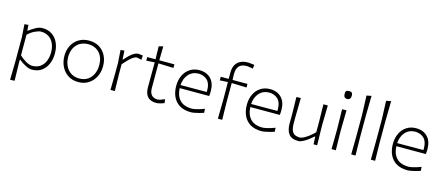

<svg xmlns="http://www.w3.org/2000/svg" viewBox="-57 -1426 5319 2303"><g transform="rotate(15 2602.0 -274.5)"><path d="M100 194.5Q101 138.5 102.2 85.5Q103.5 32.5 104.5 -28.5V-335.5Q102 -372.5 99.2 -413.5Q96.5 -454.5 94 -494.5L142.5 -498.5L147 -429.5H154Q189 -456 232 -480.5Q275 -505 318 -505Q387 -505 436.2 -471.8Q485.5 -438.5 511.8 -380.8Q538 -323 538 -249Q538 -179.5 513.5 -120.8Q489 -62 440.5 -26.2Q392 9.5 320 9.5Q285 9.5 239.8 -13.8Q194.5 -37 157 -68.5H150.5V-27Q152 33 153 84.5Q154 136 155.5 192ZM312 -35.5Q375 -37 414.2 -67Q453.5 -97 472 -145.2Q490.5 -193.5 490.5 -249Q490.5 -307 471 -354.2Q451.5 -401.5 411.5 -430Q371.5 -458.5 310.5 -460Q280 -459 235.8 -438.2Q191.5 -417.5 150.5 -378V-123Q185 -89.5 229.2 -63.2Q273.5 -37 312 -35.5Z M896.5 9.5Q819.5 9.5 765.5 -26.8Q711.5 -63 683.2 -122.5Q655 -182 655 -251Q655 -325 685.2 -382.5Q715.5 -440 769.8 -472.5Q824 -505 896 -505Q970.5 -505 1024 -471.8Q1077.5 -438.5 1106.5 -380.8Q1135.5 -323 1135.5 -251Q1135.5 -178 1105.8 -119Q1076 -60 1022.2 -25.2Q968.5 9.5 896.5 9.5ZM896.5 -34.5Q962.5 -36 1004.8 -66.8Q1047 -97.5 1067.5 -146.2Q1088 -195 1088 -251Q1088 -344.5 1037.8 -401.5Q987.5 -458.5 896.5 -461Q832 -459.5 788.8 -431.5Q745.5 -403.5 723.8 -356.5Q702 -309.5 702 -251Q702 -195.5 723 -146.5Q744 -97.5 787 -66.8Q830 -36 896.5 -34.5Z M1294.5 0Q1295.5 -56 1296.2 -107.8Q1297 -159.5 1298 -220.5V-335.5Q1295.5 -373.5 1292.8 -413.5Q1290 -453.5 1287.5 -494.5L1334.5 -498.5L1340 -390.5H1346Q1400.5 -453.5 1438.8 -479.2Q1477 -505 1504.5 -505Q1513 -505 1531.2 -502.8Q1549.5 -500.5 1563 -498L1558.5 -444.5Q1539 -449.5 1523 -453.2Q1507 -457 1502 -457Q1477 -457 1441.8 -430.2Q1406.5 -403.5 1344 -332V-219Q1345 -159 1346.2 -107.5Q1347.5 -56 1348.5 0Z M1864.5 9.5Q1720.5 9.5 1720.5 -146.5Q1720.5 -236.5 1721.2 -318Q1722 -399.5 1722 -456L1618.5 -450V-494.5H1721.5Q1720.5 -537 1719.5 -575.2Q1718.5 -613.5 1718 -655L1771.5 -668Q1770.5 -618.5 1769.8 -580.2Q1769 -542 1768.5 -494.5H1956V-450Q1909 -451.5 1861.2 -453Q1813.5 -454.5 1768 -456V-151Q1768 -34.5 1871.5 -34.5Q1882.5 -34.5 1906.2 -42.5Q1930 -50.5 1956 -62L1962 -14Q1942.5 -6 1913.2 1.8Q1884 9.5 1864.5 9.5Z M2294.5 9.5Q2209.5 9.5 2153.8 -24.2Q2098 -58 2070.8 -116.8Q2043.5 -175.5 2043.5 -251Q2043.5 -325 2071 -382.2Q2098.5 -439.5 2148.8 -472.2Q2199 -505 2266.5 -505Q2356 -505 2408.5 -450.2Q2461 -395.5 2461 -296.5Q2461 -261 2457 -235.5H2091Q2094 -143 2144.5 -89Q2195 -35 2297 -35Q2309 -35 2334.5 -40Q2360 -45 2390.2 -54Q2420.5 -63 2448 -74L2451 -25Q2428 -17 2398 -9Q2368 -1 2340 4.2Q2312 9.5 2294.5 9.5ZM2267.5 -462.5Q2188 -460.5 2142.2 -408.2Q2096.5 -356 2091 -273.5L2416.5 -274.5Q2416.5 -280 2416.8 -285.2Q2417 -290.5 2417 -295.5Q2417 -380 2375.5 -420.2Q2334 -460.5 2267.5 -462.5Z M2628.5 0Q2629.5 -56 2630 -107.8Q2630.5 -159.5 2632 -220.5V-269.5Q2632 -311.5 2631.5 -357Q2631 -402.5 2630.5 -455.5L2531.5 -450V-494.5H2630Q2630 -512 2630 -530.2Q2630 -548.5 2630 -568Q2630 -634 2653.2 -672.5Q2676.5 -711 2715.8 -727.8Q2755 -744.5 2802.5 -744.5Q2809 -744.5 2824 -743Q2839 -741.5 2855.5 -739.8Q2872 -738 2883 -736.5L2878 -688.5Q2854 -693 2831.8 -696.5Q2809.5 -700 2805 -700Q2736.5 -700 2706.2 -666.8Q2676 -633.5 2676 -568Q2676 -549 2676.8 -526.5Q2677.5 -504 2678.5 -494.5H2863.5V-450Q2816.5 -451.5 2770.2 -453Q2724 -454.5 2678 -456V-220.5Q2679 -159.5 2680 -107.8Q2681 -56 2682 0Z M3171.5 9.5Q3086.5 9.5 3030.8 -24.2Q2975 -58 2947.8 -116.8Q2920.5 -175.5 2920.5 -251Q2920.5 -325 2948 -382.2Q2975.5 -439.5 3025.8 -472.2Q3076 -505 3143.5 -505Q3233 -505 3285.5 -450.2Q3338 -395.5 3338 -296.5Q3338 -261 3334 -235.5H2968Q2971 -143 3021.5 -89Q3072 -35 3174 -35Q3186 -35 3211.5 -40Q3237 -45 3267.2 -54Q3297.5 -63 3325 -74L3328 -25Q3305 -17 3275 -9Q3245 -1 3217 4.2Q3189 9.5 3171.5 9.5ZM3144.5 -462.5Q3065 -460.5 3019.2 -408.2Q2973.5 -356 2968 -273.5L3293.5 -274.5Q3293.5 -280 3293.8 -285.2Q3294 -290.5 3294 -295.5Q3294 -380 3252.5 -420.2Q3211 -460.5 3144.5 -462.5Z M3627 9.5Q3545 9.5 3509.5 -36.5Q3474 -82.5 3474 -168.5Q3474 -200.5 3474.5 -224.8Q3475 -249 3475 -271Q3474 -334 3473 -386.5Q3472 -439 3470.5 -494.5L3525.5 -497Q3524.5 -440.5 3523.5 -387.8Q3522.5 -335 3521.5 -273.5V-176.5Q3521.5 -107 3546.2 -71.5Q3571 -36 3636.5 -36Q3654.5 -36 3683.2 -50.8Q3712 -65.5 3745.5 -91Q3779 -116.5 3810.5 -149V-273.5Q3809.5 -334.5 3808.5 -386.8Q3807.5 -439 3806.5 -494.5H3861Q3860 -438 3859 -386Q3858 -334 3856.5 -271V-220.5Q3858 -159.5 3859 -107.8Q3860 -56 3861 0H3816L3812.5 -94H3805.5Q3784.5 -74.5 3752.8 -50.2Q3721 -26 3687.5 -8.2Q3654 9.5 3627 9.5Z M4039.5 0Q4040.5 -56 4041.2 -107.8Q4042 -159.5 4042.5 -220.5V-270.5Q4041.5 -333 4040.2 -386Q4039 -439 4038 -494.5L4093 -496.5Q4092 -440 4091 -386.8Q4090 -333.5 4089 -270.5V-220.5Q4090 -159.5 4091 -107.8Q4092 -56 4093 0ZM4063.5 -629.5Q4040.5 -629.5 4030 -643Q4019.5 -656.5 4019.5 -687Q4019.5 -709 4030 -718.2Q4040.5 -727.5 4064.5 -727.5Q4088 -727.5 4098.5 -717.2Q4109 -707 4109 -683.5Q4109 -629.5 4063.5 -629.5Z M4284 0Q4284.5 -56 4285.5 -107.8Q4286.5 -159.5 4287 -220.5V-494Q4283 -619 4278.5 -729.5L4338 -741Q4337 -681 4335.8 -619.8Q4334.5 -558.5 4333.5 -494V-220.5Q4334.5 -159.5 4335.5 -107.8Q4336.5 -56 4337.5 0Z M4527.5 0Q4528 -56 4529 -107.8Q4530 -159.5 4530.5 -220.5V-494Q4526.5 -619 4522 -729.5L4581.5 -741Q4580.5 -681 4579.2 -619.8Q4578 -558.5 4577 -494V-220.5Q4578 -159.5 4579 -107.8Q4580 -56 4581 0Z M4985 9.5Q4900 9.5 4844.2 -24.2Q4788.5 -58 4761.2 -116.8Q4734 -175.5 4734 -251Q4734 -325 4761.5 -382.2Q4789 -439.5 4839.2 -472.2Q4889.5 -505 4957 -505Q5046.5 -505 5099 -450.2Q5151.5 -395.5 5151.5 -296.5Q5151.5 -261 5147.5 -235.5H4781.5Q4784.5 -143 4835 -89Q4885.5 -35 4987.5 -35Q4999.5 -35 5025 -40Q5050.5 -45 5080.8 -54Q5111 -63 5138.5 -74L5141.5 -25Q5118.5 -17 5088.5 -9Q5058.5 -1 5030.5 4.2Q5002.5 9.5 4985 9.5ZM4958 -462.5Q4878.5 -460.5 4832.8 -408.2Q4787 -356 4781.5 -273.5L5107 -274.5Q5107 -280 5107.2 -285.2Q5107.5 -290.5 5107.5 -295.5Q5107.5 -380 5066 -420.2Q5024.5 -460.5 4958 -462.5Z"/></g></svg>

Font: Commissioner Loud ExtraLight
Style: Regular
Weight: 200
Designer: Kostas Bartsokas
Foundry: Kostas Bartsokas
Version: Version 1.000; ttfautohint (v1.8.3)